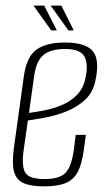

<svg xmlns="http://www.w3.org/2000/svg" viewBox="-20 -653 380 682"><path d="M136 9Q90 9 64 -2.5Q38 -14 30 -43Q22 -72 29 -125L65 -384Q75 -453 110.5 -477.5Q146 -502 210 -502Q284 -502 309.5 -471.5Q335 -441 319 -367Q310 -323 280 -296.5Q250 -270 211.5 -255.5Q173 -241 136.5 -234.5Q100 -228 79 -225L64 -120Q56 -62 70 -39.5Q84 -17 138 -17Q192 -17 213 -39.5Q234 -62 242 -119L249 -174H285L278 -122Q271 -70 256 -42Q241 -14 212.5 -2.5Q184 9 136 9ZM83 -252Q107 -255 138 -261Q169 -267 199 -279.5Q229 -292 251.5 -314Q274 -336 282 -369Q295 -421 281 -450Q267 -479 212 -479Q159 -479 133.5 -457Q108 -435 101 -381ZM242 -545H223L160 -633H198ZM182 -545H162L99 -633H137Z"/></svg>

Font: Alumni Sans Thin ExtraLight
Style: Italic
Weight: 250
Italic angle: -8°
Version: Version 1.016